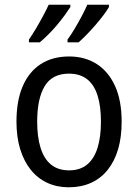

<svg xmlns="http://www.w3.org/2000/svg" viewBox="-20 -786 586 816"><path d="M497 -269Q497 -203 482 -152Q467 -101 438 -64.5Q409 -28 367 -9Q325 10 272 10Q222 10 181 -9Q140 -28 111 -64Q82 -100 66 -151.5Q50 -203 50 -269Q50 -358 76.5 -419.5Q103 -481 153 -513.5Q203 -546 274 -546Q341 -546 391 -514Q441 -482 469 -420.5Q497 -359 497 -269ZM138 -269Q138 -204 152.5 -157.5Q167 -111 197 -86.5Q227 -62 274 -62Q320 -62 350 -86.5Q380 -111 394.5 -157.5Q409 -204 409 -269Q409 -335 394.5 -380.5Q380 -426 350 -449.5Q320 -473 273 -473Q202 -473 170 -420Q138 -367 138 -269ZM443 -756Q435 -742 420 -722Q405 -702 386 -680Q367 -658 348.5 -639Q330 -620 314 -606H267V-618Q282 -638 298 -665Q314 -692 328.5 -719.5Q343 -747 351 -766H443ZM279 -756Q270 -742 255.5 -722Q241 -702 223 -680.5Q205 -659 185.5 -639.5Q166 -620 149 -606H103V-618Q117 -638 133 -665Q149 -692 163.5 -719Q178 -746 187 -766H279Z"/></svg>

Font: Noto Sans Thai SemiCondensed
Style: Regular
Weight: 400
Width: 4
Designer: Monotype Design Team
Foundry: Monotype Imaging Inc.
Version: Version 2.001